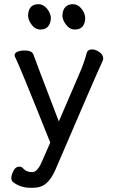

<svg xmlns="http://www.w3.org/2000/svg" viewBox="-20 -727 540 917"><path d="M137 170Q176 170 201 148.5Q226 127 245 83Q443 -379 468 -431Q473 -441 473 -447Q473 -465 455 -478Q437 -491 420 -491Q401 -491 395 -477Q382 -428 363 -384L261 -147Q150 -436 139 -468Q132 -486 95 -486Q79 -486 64.5 -480.5Q50 -475 50 -463L51 -457Q70 -422 220 -46L180 45Q159 95 134 95Q107 95 92 79Q85 69 72 69Q54 69 44 89.5Q34 110 34 124Q34 132 39 140Q75 170 128 170ZM338 -586Q384 -586 387 -639Q387 -663 369.5 -685Q352 -707 329 -707Q281 -707 278 -653Q278 -632 295.5 -609Q313 -586 338 -586ZM173 -586Q219 -586 223 -639Q223 -663 205 -685Q187 -707 164 -707Q116 -707 114 -653Q114 -632 131 -609Q148 -586 173 -586Z"/></svg>

Font: LXGW WenKai Mono Medium
Style: Regular
Weight: 500
Monospace: yes
Designer: LXGW / Fontworks Inc.
Foundry: LXGW / Fontworks Inc.
Version: Version 1.520; June 14, 2025